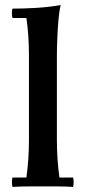

<svg xmlns="http://www.w3.org/2000/svg" viewBox="-20 -734 337 756"><path d="M268 -35Q272 -17 268 2Q236 0 206.5 0Q177 0 149 0Q121 0 91.5 0Q62 0 29 2Q25 -17 29 -35H84Q89 -71 91.5 -107.5Q94 -144 94 -184V-516Q94 -595 84 -663H29Q25 -682 29 -700Q74 -700 123 -703Q172 -706 219 -714Q213 -690 210 -654Q207 -618 205.5 -580.5Q204 -543 204 -516V-184Q204 -144 206.5 -107.5Q209 -71 214 -35Z"/></svg>

Font: Poltawski Nowy Medium
Style: Regular
Weight: 500
Version: Version 1.001;gftools[0.9.25]